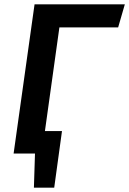

<svg xmlns="http://www.w3.org/2000/svg" viewBox="-20 -711 598 889"><path d="M255 -584 188 -104H267L231 158H137L142 0H43L140 -691H558L527 -584Z"/></svg>

Font: FiraGO Medium
Style: Italic
Weight: 500
Italic angle: -8°
Designer: bBox Type GmbH
Foundry: bBox Type GmbH
Version: Version 1.001